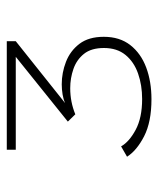

<svg xmlns="http://www.w3.org/2000/svg" viewBox="30 -770 466 566"><g transform="rotate(-90 263.0 -487.0)"><path d="M253.5 -273.5Q186.5 -273.5 144.2 -295.2Q102 -317 84 -345.5L114.5 -363Q128 -339 163.5 -320Q199 -301 254 -301Q295 -301 329.2 -313Q363.5 -325 384 -350Q404.5 -375 404.5 -413.5Q404.5 -451 387.2 -472.5Q370 -494 342.8 -503.5Q315.5 -513 286 -513Q245.5 -513 209 -498L187.5 -520L378.5 -673.5H104.5V-700H424.5V-673.5L242 -528Q252.5 -533 267.5 -535.5Q282.5 -538 297.5 -538Q331.5 -538 363.8 -525.5Q396 -513 416.8 -485.8Q437.5 -458.5 437.5 -414Q437.5 -367 413 -335.8Q388.5 -304.5 347 -289Q305.5 -273.5 253.5 -273.5Z"/></g></svg>

Font: Trispace SemiExpanded Thin
Style: Regular
Weight: 100
Width: 6
Designer: Tyler Finck
Foundry: Etcetera Type Company
Version: Version 1.210; ttfautohint (v1.8.3)